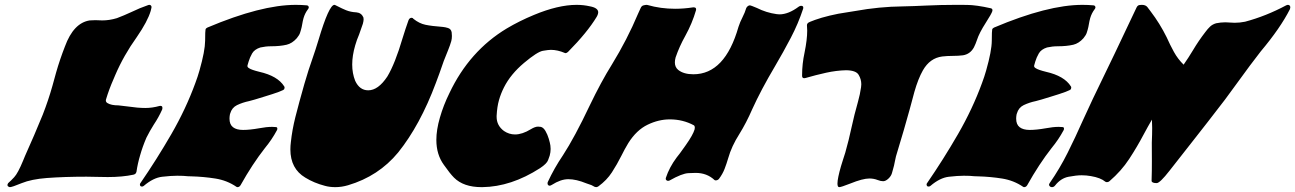

<svg xmlns="http://www.w3.org/2000/svg" viewBox="-20 -770 5329 790"><path d="M21 0Q18.6 0 15.1 -2Q10.7 -3.9 10.7 -8.3Q10.7 -9.8 11.2 -11.7Q12.2 -16.1 17.6 -20.3Q22.9 -24.4 38.3 -40.8Q53.7 -57.1 75.2 -109.4Q79.1 -119.1 83 -128.4Q121.1 -212.9 155.8 -297.9Q179.2 -357.9 195.8 -417L210.9 -471.7Q226.1 -524.9 247.1 -578.6Q282.7 -675.8 349.1 -686Q360.8 -687 372.6 -687L400.9 -686Q430.2 -686 460.9 -695.3Q490.7 -706.5 520 -720.2Q555.2 -737.3 590.8 -749.5L595.2 -750Q598.6 -750 601.1 -747.1Q603.5 -744.6 603.5 -740.7Q603.5 -739.3 602.5 -735.4Q601.6 -731.4 600.1 -725.1Q587.4 -682.1 543 -617.7Q488.8 -542 454.1 -460.9L447.3 -444.8Q428.7 -402.8 416 -360.4Q415.5 -358.4 415.5 -356.9Q415.5 -349.6 422.4 -345.7Q437.5 -336.4 467.8 -336.4L504.9 -332Q547.4 -325.7 578.1 -325.7Q606.4 -325.7 636.2 -334L640.1 -334.5Q645.5 -334.5 647.5 -330.6Q648.4 -328.6 648.4 -325.7Q648.4 -323.2 647.5 -320.3L647 -318.8Q632.8 -287.1 612.8 -257.3Q596.2 -231 582.5 -203.6Q566.9 -167.5 556.6 -131.3Q546.4 -97.2 541.5 -63L541 -62Q539.1 -53.7 529.3 -51.3Q483.9 -41.5 423.3 -41.5Q401.4 -41.5 379.6 -42.2Q357.9 -43 335.9 -43Q245.1 -43 172.9 -37.6Q108.9 -32.7 69.1 -16.4Q29.3 0 21 0Z M957 0Q954.6 0 952.6 -1.5Q914.1 -27.8 866.2 -35.4Q818.4 -43 767.6 -44.4Q759.8 -44.4 752.4 -44.9Q736.3 -46.9 709 -46.9Q683.6 -46.9 647.2 -42.7Q610.8 -38.6 571.8 -5.4Q568.4 -2.4 564.5 -2.4Q563.5 -2.4 560.8 -2.9Q558.1 -3.4 556.6 -6.3Q555.7 -8.8 555.7 -11.2V-12.7L557.1 -15.6Q625 -114.3 685.1 -218.3Q745.1 -322.3 783.7 -428.2Q793.5 -454.1 800.8 -480Q823.7 -560.5 824 -602.3Q824.2 -644 825.7 -648.9Q827.1 -653.8 833.5 -656.7Q1054.2 -750 1196.8 -750Q1220.2 -750 1242.7 -748Q1248.5 -747.1 1250 -742.2Q1250.5 -741.2 1250.5 -740.2Q1250.5 -738.8 1250 -737.3Q1249.5 -734.9 1247.1 -731.9Q1234.9 -715.8 1229 -695.8Q1225.6 -683.6 1223.6 -671.1Q1221.7 -658.7 1218.3 -647Q1217.3 -644 1214.6 -635Q1211.9 -626 1201.2 -612.8Q1182.1 -591.3 1159.2 -585.9Q1131.8 -579.6 1095.2 -579.6Q1073.2 -579.6 1051.3 -574.7Q1026.9 -566.9 1017.3 -550Q1007.8 -533.2 1002.9 -516.6L998.5 -501.5Q998 -500 998 -498.5Q998 -493.2 1004.9 -489.3Q1015.1 -482.4 1046.9 -474.6Q1122.6 -457.5 1149.4 -414.6Q1150.9 -412.6 1150.9 -409.7Q1150.9 -408.2 1150.4 -406.7L1149.4 -403.3Q1147.5 -396.5 1064.9 -371.6Q1046.4 -366.2 1028.3 -360.4Q1017.6 -356.9 1004.9 -354Q978.5 -348.6 955.1 -337.4Q934.1 -327.1 927.2 -303.2L925.8 -298.3Q924.3 -289.1 924.3 -281.7Q924.3 -257.8 938.7 -246.6Q953.1 -235.4 980 -235.4Q1007.8 -235.4 1045.9 -242.2Q1076.2 -248 1099.6 -248Q1107.9 -248 1115.7 -247.1Q1121.1 -246.6 1121.1 -240.7Q1121.1 -239.3 1120.6 -236.8L1119.6 -234.4Q1098.6 -195.3 1070.3 -161.1Q1018.6 -95.2 969.7 -7.8Q964.8 0 957 0Z M1359.9 0Q1336.4 0 1316.9 -5.4Q1272 -17.1 1236.3 -39.1Q1174.8 -75.7 1174.8 -155.3Q1174.8 -169.9 1176.8 -185.5Q1182.1 -235.4 1195.3 -288.1Q1210 -346.2 1232.4 -424.8Q1250 -485.4 1265.1 -527.3Q1278.8 -566.4 1290.5 -605.5Q1333.5 -750 1356 -750L1358.4 -749.5Q1392.1 -732.4 1403.8 -728Q1423.3 -720.2 1446.3 -719.2Q1466.8 -717.3 1475.1 -698.7Q1476.1 -695.3 1476.1 -690.9Q1476.1 -683.6 1473.1 -672.4Q1471.7 -668.5 1457.5 -627.9Q1447.8 -605.5 1441.4 -583Q1429.2 -541 1429.2 -504.4Q1429.2 -468.3 1441.4 -437.5Q1459.5 -398.4 1495.1 -398.4Q1536.1 -398.4 1573.7 -455.1Q1605.5 -507.8 1636.7 -613.8Q1648.4 -651.9 1660.6 -686Q1664.6 -696.8 1673.8 -696.8Q1678.7 -696.8 1681.2 -692.4Q1705.1 -673.3 1730.7 -668Q1756.3 -662.6 1802.2 -659.2Q1812.5 -658.2 1823.2 -654.8Q1835.9 -650.9 1838.4 -637.2Q1839.4 -629.4 1839.4 -622.1Q1839.4 -610.8 1836.9 -601.1Q1832 -584 1823.7 -563.5Q1806.2 -522.9 1788.1 -468.3L1773.4 -428.7Q1708.5 -254.9 1618.2 -142.6Q1537.6 -44.9 1412.1 -7.8Q1385.7 0 1359.9 0Z M1964.8 0H1961.4Q1887.2 0 1848.1 -39.1Q1831.5 -55.7 1806.6 -91.3Q1775.4 -133.8 1775.4 -194.3Q1775.4 -235.8 1790 -286.1Q1804.7 -337.4 1829.1 -386.7Q1911.1 -560.1 2064.9 -652.8Q2116.7 -683.6 2176.8 -708.5Q2276.4 -750 2352.5 -750Q2380.9 -750 2406.7 -744.1Q2441.4 -737.8 2441.4 -719.2Q2441.4 -716.3 2440.4 -712.9Q2439 -707.5 2435.1 -700.7Q2396.5 -636.7 2316.9 -556.2Q2311 -551.3 2307.1 -551.3L2304.7 -551.8Q2274.4 -564.9 2246.6 -564.9Q2236.8 -564.9 2213.9 -561Q2190.9 -557.1 2136 -511Q2081.1 -464.8 2053.7 -410.6Q2040.5 -384.3 2033.2 -358.4Q2025.4 -331.5 2023.4 -293.5V-289.1Q2023.4 -253.4 2053.7 -231Q2074.7 -216.8 2099.1 -216.8Q2128.9 -216.8 2164.1 -238.3Q2181.6 -249 2193.8 -249Q2199.2 -249 2205.1 -248Q2215.8 -245.6 2224.4 -231Q2232.9 -216.3 2238 -199Q2243.2 -181.6 2244.6 -171.4Q2245.6 -164.6 2245.6 -157.2Q2245.6 -143.6 2241.7 -129.4Q2240.2 -125.5 2235.1 -111.1Q2230 -96.7 2202.1 -78.1Q2083 -1.5 1964.8 0Z M2433.1 0Q2427.2 0 2420.9 -4.4Q2417 -6.8 2413.6 -8.3Q2402.8 -11.7 2392.6 -15.6Q2351.1 -32.7 2318.4 -32.7Q2287.1 -32.7 2250.5 -9.3Q2245.1 -5.9 2241.2 -5.9Q2238.3 -5.9 2236.3 -7.8Q2232.9 -10.3 2232.9 -15.1Q2232.9 -17.1 2233.4 -19.5L2233.9 -21Q2260.3 -78.1 2296.4 -131.3Q2344.7 -205.6 2406.2 -335.4Q2453.6 -434.1 2497.6 -504.4Q2560.5 -606.9 2605.5 -713.9L2616.2 -737.3Q2620.1 -746.1 2627.9 -748Q2635.7 -750 2641.1 -750L2644 -749.5Q2698.2 -733.9 2757.8 -733.9Q2793.9 -733.9 2831.5 -739.7H2834.5Q2844.2 -739.7 2844.2 -731.9Q2844.2 -730 2843.8 -728Q2828.1 -673.8 2799.8 -622.6Q2775.4 -579.1 2759.8 -533.7Q2756.8 -522.5 2756.8 -513.2Q2756.8 -493.7 2770.5 -482.4Q2793 -464.4 2833 -464.4Q2962.9 -464.4 3018.6 -659.7Q3024.9 -679.2 3035.2 -699.2Q3045.4 -719.2 3050.3 -736.3Q3052.2 -741.7 3058.1 -745.6Q3062 -748 3065.9 -748Q3068.8 -748 3094.2 -737.3Q3132.8 -717.8 3175.3 -711.9Q3181.2 -710.9 3187 -710.9Q3224.1 -710.9 3266.6 -742.7Q3271.5 -746.1 3275.9 -746.1Q3285.2 -746.1 3285.2 -738.8Q3285.2 -736.8 3284.7 -734.4Q3264.6 -673.3 3233.9 -614.5Q3203.1 -555.7 3168.9 -497.6Q3110.8 -399.4 3075.2 -320.8Q3050.8 -264.6 3022 -218.3Q2990.2 -168.5 2976.1 -118.7Q2969.7 -96.7 2961.4 -75.2Q2953.1 -53.7 2938 -33.7Q2932.6 -27.8 2924.8 -27.8Q2921.9 -27.8 2919.9 -29.3Q2888.7 -58.6 2842.3 -58.6Q2839.4 -58.6 2813 -57.6Q2786.6 -56.6 2734.9 -27.3Q2731.4 -25.9 2728.5 -25.9Q2725.6 -25.9 2722.2 -28.3Q2719.2 -30.3 2719.2 -34.7Q2719.2 -36.1 2719.7 -38.1Q2733.9 -81.5 2764.2 -122.1Q2772.5 -131.3 2802 -173.3Q2831.5 -215.3 2837.9 -237.3Q2838.9 -241.7 2838.9 -245.1Q2838.9 -251.5 2835 -254.4Q2790 -278.8 2735.8 -278.8Q2689.9 -278.8 2644.5 -256.8Q2599.1 -234.9 2565.4 -181.6Q2549.8 -155.8 2536.6 -128.9Q2519 -93.8 2497.8 -61Q2476.6 -28.3 2442.4 -3.4Q2437.5 0 2433.1 0Z M3433.1 0Q3425.8 0 3425.8 -14.6Q3425.8 -35.6 3440.4 -86.4Q3444.3 -100.1 3449 -114Q3453.6 -127.9 3458 -142.1Q3472.7 -193.8 3483.9 -246.6Q3494.6 -296.4 3510.3 -351.6Q3519 -382.8 3522.9 -411.1Q3523.9 -417.5 3523.9 -423.3Q3523.9 -443.8 3512.9 -462.2Q3502 -480.5 3461.4 -481Q3420.9 -480 3378.9 -470.7Q3336.9 -461.4 3294.9 -449.2Q3292.5 -448.2 3289.1 -448.2Q3280.8 -448.2 3280.3 -457V-461.4Q3280.3 -506.8 3290.5 -554.2Q3301.3 -607.4 3301.3 -644Q3301.3 -655.3 3300.3 -665V-666.5Q3300.3 -668.5 3300.8 -669.9Q3301.3 -672.4 3304.9 -675.8Q3308.6 -679.2 3333.7 -688.2Q3358.9 -697.3 3394 -705.8Q3429.2 -714.4 3464.4 -719.2L3498 -724.6Q3597.7 -742.7 3694.3 -743.7Q3740.2 -744.6 3789.6 -747.1Q3850.6 -750 3910.6 -750Q3919.4 -750 3958.3 -749.8Q3997.1 -749.5 4057.6 -735.8Q4063.5 -733.9 4063.5 -728Q4063.5 -726.6 4063 -724.1Q4059.6 -712.9 4036.6 -677.2Q4008.8 -633.8 4000 -606Q3994.6 -589.8 3987.3 -575.2Q3972.2 -547.4 3942.4 -542.5Q3923.3 -540 3899.4 -540Q3877.4 -540 3856.9 -537.6Q3806.2 -531.2 3777.3 -480.5Q3757.8 -446.3 3742.2 -391.6Q3736.8 -372.6 3732.4 -355Q3729 -340.3 3698.7 -234.4Q3683.1 -180.2 3666.5 -126.5Q3664.1 -118.2 3661.6 -103.8Q3659.2 -89.4 3654.3 -73.2Q3653.3 -69.3 3649.9 -57.4Q3646.5 -45.4 3635.3 -34.9Q3624 -24.4 3613.8 -24.4Q3603.5 -24.4 3591.3 -29.3Q3575.2 -35.6 3557.1 -35.6Q3529.8 -35.6 3478 -14.6Q3440.9 0 3433.1 0Z M4193.8 0Q4191.4 0 4189.5 -1.5Q4150.9 -27.8 4103 -35.4Q4055.2 -43 4004.4 -44.4Q3996.6 -44.4 3989.3 -44.9Q3973.1 -46.9 3945.8 -46.9Q3920.4 -46.9 3884 -42.7Q3847.7 -38.6 3808.6 -5.4Q3805.2 -2.4 3801.3 -2.4Q3800.3 -2.4 3797.6 -2.9Q3794.9 -3.4 3793.5 -6.3Q3792.5 -8.8 3792.5 -11.2V-12.7L3793.9 -15.6Q3861.8 -114.3 3921.9 -218.3Q3981.9 -322.3 4020.5 -428.2Q4030.3 -454.1 4037.6 -480Q4060.5 -560.5 4060.8 -602.3Q4061 -644 4062.5 -648.9Q4064 -653.8 4070.3 -656.7Q4291 -750 4433.6 -750Q4457 -750 4479.5 -748Q4485.4 -747.1 4486.8 -742.2Q4487.3 -741.2 4487.3 -740.2Q4487.3 -738.8 4486.8 -737.3Q4486.3 -734.9 4483.9 -731.9Q4471.7 -715.8 4465.8 -695.8Q4462.4 -683.6 4460.4 -671.1Q4458.5 -658.7 4455.1 -647Q4454.1 -644 4451.4 -635Q4448.7 -626 4438 -612.8Q4418.9 -591.3 4396 -585.9Q4368.7 -579.6 4332 -579.6Q4310.1 -579.6 4288.1 -574.7Q4263.7 -566.9 4254.2 -550Q4244.6 -533.2 4239.7 -516.6L4235.4 -501.5Q4234.9 -500 4234.9 -498.5Q4234.9 -493.2 4241.7 -489.3Q4252 -482.4 4283.7 -474.6Q4359.4 -457.5 4386.2 -414.6Q4387.7 -412.6 4387.7 -409.7Q4387.7 -408.2 4387.2 -406.7L4386.2 -403.3Q4384.3 -396.5 4301.8 -371.6Q4283.2 -366.2 4265.1 -360.4Q4254.4 -356.9 4241.7 -354Q4215.3 -348.6 4191.9 -337.4Q4170.9 -327.1 4164.1 -303.2L4162.6 -298.3Q4161.1 -289.1 4161.1 -281.7Q4161.1 -257.8 4175.5 -246.6Q4189.9 -235.4 4216.8 -235.4Q4244.6 -235.4 4282.7 -242.2Q4313 -248 4336.4 -248Q4344.7 -248 4352.5 -247.1Q4357.9 -246.6 4357.9 -240.7Q4357.9 -239.3 4357.4 -236.8L4356.4 -234.4Q4335.4 -195.3 4307.1 -161.1Q4255.4 -95.2 4206.5 -7.8Q4201.7 0 4193.8 0Z M4308.6 0Q4301.8 0 4298.3 -4.9Q4296.4 -7.3 4296.4 -10.3Q4296.4 -11.2 4296.9 -12.7Q4297.9 -14.6 4299.3 -17.1Q4340.8 -77.1 4373 -141.6Q4405.3 -206.1 4434.1 -271.5Q4455.1 -317.9 4476.6 -363.3Q4567.4 -549.8 4656.7 -739.7Q4661.6 -749.5 4670.9 -749.5L4678.2 -750Q4693.4 -750 4700.7 -741.2Q4707 -731.9 4714.4 -723.1Q4752.4 -673.3 4780.3 -616.7Q4794.4 -585 4810.3 -556.2Q4826.2 -527.3 4850.1 -503.9Q4870.6 -533.2 4888.7 -563.5Q4911.6 -602.1 4939.5 -638.2Q4949.2 -651.4 4959 -660.6Q4968.8 -669.9 4983.9 -674.3Q5002.9 -678.2 5022 -678.2Q5031.7 -678.2 5041.3 -677.2Q5050.8 -676.3 5060.5 -676.3Q5081.1 -676.3 5103 -680.7Q5189 -703.6 5272 -748Q5276.4 -750 5279.3 -750Q5283.7 -750 5286.6 -747.1Q5289.1 -744.1 5289.1 -739.7Q5289.1 -736.8 5287.6 -732.4Q5248 -654.3 5167.5 -558.6Q5121.6 -499.5 5078.1 -439Q5049.8 -399.4 5020.5 -360.4Q4944.8 -261.7 4888.7 -190.7Q4832.5 -119.6 4792.5 -68.1Q4752.4 -16.6 4739.3 -16.6Q4718.8 -16.6 4718.3 -25.9Q4719.7 -68.8 4719.5 -107.4Q4719.2 -146 4719.2 -182.6Q4720.7 -218.3 4720.7 -243.2Q4720.7 -264.2 4719.7 -277.8Q4702.6 -248.5 4686.5 -218.3Q4658.7 -165.5 4626.2 -116Q4593.8 -66.4 4544.9 -24.4Q4540.5 -20.5 4534.7 -20.5Q4530.8 -20.5 4527.8 -22.5Q4508.8 -38.6 4468.8 -45.4Q4449.7 -48.8 4430.7 -48.8Q4408.7 -48.8 4376.7 -42.7Q4344.7 -36.6 4321.3 -6.8Q4315.9 0 4308.6 0Z"/></svg>

Font: Weird Comic
Style: Italic
Weight: 400
Italic angle: -16°
Designer: GGBotNet
Foundry: GGBotNet
Version: 0.80